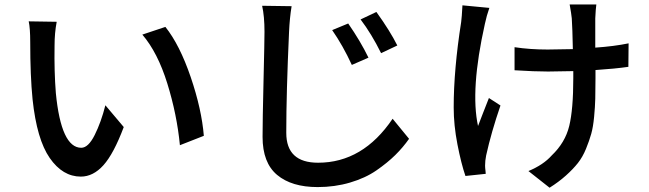

<svg xmlns="http://www.w3.org/2000/svg" viewBox="-20 -791 2970 878"><path d="M239.3 -691.4Q229.5 -640.6 229.5 -582Q227.5 -463.9 235.4 -365.2Q259.8 -115.2 351.6 -115.2Q383.8 -115.2 413.1 -173.8Q442.4 -232.4 461.9 -309.6L545.9 -210Q500 -87.9 453.1 -35.6Q406.2 16.6 349.6 16.6Q266.6 16.6 207.5 -68.4Q148.4 -153.3 128.9 -336.9Q118.2 -443.4 118.2 -599.6Q118.2 -661.1 111.3 -693.4ZM630.9 -632.8 736.3 -668Q801.8 -585.9 852.1 -438.5Q902.3 -291 912.1 -169.9L802.7 -127Q789.1 -267.6 745.1 -409.2Q701.2 -550.8 630.9 -632.8Z M1572.3 -683.6Q1627.9 -603.5 1665 -527.3L1588.9 -494.1Q1547.9 -583 1499 -653.3ZM1178.7 -764.6 1313.5 -762.7Q1304.7 -709 1301.8 -645.5Q1289.1 -366.2 1289.1 -183.6Q1289.1 -46.9 1434.6 -46.9Q1639.6 -46.9 1775.4 -248L1850.6 -156.2Q1823.2 -117.2 1787.6 -82Q1752 -46.9 1701.2 -11.7Q1650.4 23.4 1580.6 43.9Q1510.7 64.5 1432.6 64.5Q1313.5 64.5 1247.1 8.8Q1180.7 -46.9 1180.7 -165Q1180.7 -239.3 1185.1 -422.4Q1189.5 -605.5 1189.5 -645.5Q1189.5 -716.8 1178.7 -764.6ZM1628.9 -702.1 1701.2 -736.3Q1763.7 -649.4 1796.9 -583L1722.7 -547.9Q1678.7 -636.7 1628.9 -702.1Z M2707 -770.5Q2704.1 -751 2702.1 -707Q2702.1 -698.2 2702.1 -678.2Q2702.1 -658.2 2702.1 -626Q2702.1 -593.8 2702.1 -573.2Q2788.1 -579.1 2854.5 -592.8L2853.5 -485.4Q2793 -476.6 2703.1 -470.7V-432.6Q2703.1 -376 2702.1 -339.4Q2701.2 -302.7 2696.8 -256.3Q2692.4 -210 2683.6 -178.7Q2674.8 -147.5 2659.7 -110.4Q2644.5 -73.2 2622.6 -45.4Q2600.6 -17.6 2567.9 11.7Q2535.2 41 2493.2 67.4L2396.5 -8.8Q2464.8 -37.1 2502.9 -80.1Q2564.5 -138.7 2583 -214.8Q2601.6 -291 2601.6 -433.6V-465.8Q2523.4 -463.9 2486.3 -463.9Q2424.8 -463.9 2333 -469.7V-575.2Q2403.3 -564.5 2484.4 -564.5Q2521.5 -564.5 2599.6 -566.4Q2597.7 -663.1 2594.7 -707Q2592.8 -727.5 2585 -770.5ZM2054.7 -299.8Q2054.7 -472.7 2088.9 -690.4Q2091.8 -710.9 2094.7 -766.6L2217.8 -754.9Q2205.1 -718.8 2197.3 -681.6Q2129.9 -379.9 2166 -214.8Q2169.9 -224.6 2188 -272Q2206.1 -319.3 2215.8 -342.8L2268.6 -308.6Q2226.6 -186.5 2203.1 -80.1Q2198.2 -55.7 2198.2 -33.2Q2198.2 -29.3 2198.7 -22.9Q2199.2 -16.6 2200.2 -8.8Q2201.2 -1 2201.2 3.9L2108.4 13.7Q2088.9 -43 2071.8 -130.9Q2054.7 -218.8 2054.7 -299.8Z"/></svg>

Font: Min Sans SemiBold
Style: Regular
Weight: 600
Designer: Jinseong-Kim, NotoSansCJK, Nunito
Foundry: Jinseong-Kim
Version: Version 1.400;Glyphs 3.1.2 (3151)